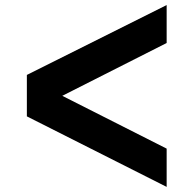

<svg xmlns="http://www.w3.org/2000/svg" viewBox="-20 -765 765 759"><path d="M638.8 -745V-595L226.2 -386.2L638.8 -177.5V-26.2L86.2 -305V-468.8Z"/></svg>

Font: Now Black
Style: Regular
Weight: 900
Designer: Alfredo Marco Pradil
Foundry: Alfredo Marco Pradil
Version: Version 1.002;PS 001.002;hotconv 1.0.88;makeotf.lib2.5.64775